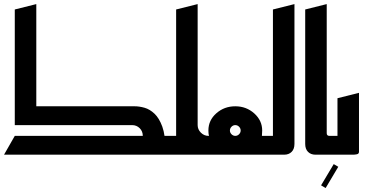

<svg xmlns="http://www.w3.org/2000/svg" viewBox="-20 -767 1853 952"><path d="M53.3 0H772Q778.7 0 789.3 -3.3Q800 -6.7 800 -28Q800 -97.3 784.7 -139.3Q769.3 -181.3 746 -203.3Q722.7 -225.3 696.7 -232.7Q670.7 -240 648 -240H160V-746.7L53.3 -720V-146.7H634.7Q657.3 -146.7 672.7 -131.3Q688 -116 688 -93.3H53.3L0 0ZM720 0H853.3V-93.3H720Z M826.7 0H909.3Q932 0 946 -14Q960 -28 960 -53.3V-746.7L853.3 -720V-93.3H826.7ZM906.7 0H1013.3V-93.3Q992 -93.3 976 -109.3Q960 -125.3 960 -146.7H906.7Z M986.7 0H1333.3V-93.3H1278.7Q1280 -105.3 1280 -120Q1280 -169.3 1240.7 -204.7Q1201.3 -240 1146.7 -240Q1092 -240 1052.7 -205.3Q1013.3 -170.7 1013.3 -120Q1013.3 -105.3 1016 -93.3H986.7ZM1146.7 -93.3Q1136 -93.3 1128 -101.3Q1120 -109.3 1120 -120Q1120 -130.7 1128 -138.7Q1136 -146.7 1146.7 -146.7Q1157.3 -146.7 1165.3 -138.7Q1173.3 -130.7 1173.3 -120Q1173.3 -109.3 1165.3 -101.3Q1157.3 -93.3 1146.7 -93.3Z M1306.7 0H1389.3Q1412 0 1426 -14Q1440 -28 1440 -53.3V-746.7L1333.3 -720V-93.3H1306.7Z M1600 -106.7V-746.7L1493.3 -720V-53.3Q1493.3 -28 1507.3 -14Q1521.3 0 1544 0H1653.3V-93.3H1613.3Q1600 -93.3 1600 -106.7Z M1594.7 165.3 1657.3 60 1634.7 46.7 1572 152Z M1626.7 0H1732Q1738.7 0 1749.3 -2Q1760 -4 1760 -14.7V-306.7L1653.3 -280V-93.3H1626.7Z"/></svg>

Font: Qahiri
Style: Regular
Weight: 400
Designer: Khaled Hosny
Foundry: Alif Type
Version: Version 3.00